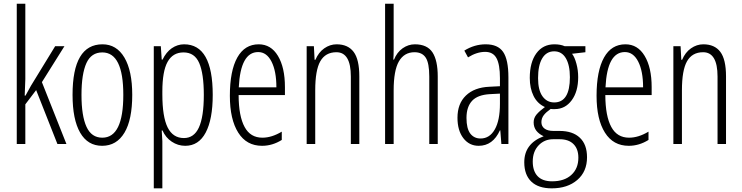

<svg xmlns="http://www.w3.org/2000/svg" viewBox="-20 -780 4021 1040"><path d="M118.2 -262.2 147.9 -315.9 278.8 -529.8H329.1L207 -335L339.8 0H291L175.8 -292L117.2 -214.8V0H70.8V-759.8H117.2V-351.1L113.8 -262.2Z M421.4 -266.1Q421.4 -151.9 448.7 -92.8Q475.6 -34.2 534.2 -34.2Q647.9 -34.2 647.9 -266.1Q647.9 -496.1 534.2 -496.1Q474.6 -496.1 448.2 -438.5Q421.4 -379.4 421.4 -266.1ZM696.3 -266.1Q696.3 -131.8 654.3 -61.5Q611.8 9.8 533.2 9.8Q455.1 9.8 414.1 -61.5Q373 -132.8 373 -266.1Q373 -540 535.2 -540Q611.3 -540 653.8 -468.3Q696.3 -396.5 696.3 -266.1Z M974.1 -496.1Q916 -496.1 887.7 -444.8Q859.4 -394 859.4 -284.2V-269Q859.4 -147 888.2 -89.4Q917 -32.2 976.1 -32.2Q1030.8 -32.2 1057.1 -88.9Q1084 -147 1084 -266.1Q1084 -380.9 1059.1 -438.5Q1034.2 -496.1 974.1 -496.1ZM983.4 9.8Q943.8 9.8 910.2 -12.7Q877 -34.7 860.4 -73.2H856L859.4 -15.1V240.2H813V-529.8H851.1L856 -457H860.4Q880.4 -498 910.2 -518.6Q941.4 -540 977.1 -540Q1132.3 -540 1132.3 -266.1Q1132.3 -133.8 1094.2 -62Q1056.2 9.8 983.4 9.8Z M1378.4 -498Q1282.7 -498 1273.4 -307.1H1477.1Q1477.1 -394.5 1450.7 -446.3Q1424.3 -498 1378.4 -498ZM1399.4 9.8Q1315.4 9.8 1270.5 -61.5Q1225.1 -133.3 1225.1 -261.2Q1225.1 -396.5 1265.6 -468.8Q1305.7 -540 1381.3 -540Q1447.8 -540 1485.4 -477.5Q1523.4 -414.6 1523.4 -308.1V-265.1H1272.5Q1272.9 -150.4 1305.2 -91.8Q1336.4 -34.2 1401.4 -34.2Q1451.7 -34.2 1506.3 -66.9V-22Q1455.6 9.8 1399.4 9.8Z M1880.4 0V-365.2Q1880.4 -497.1 1802.2 -497.1Q1742.7 -497.1 1714.8 -447.8Q1687.5 -399.4 1687.5 -291V0H1641.1V-529.8H1680.2L1684.1 -456.1H1688.5Q1705.6 -496.6 1736.3 -518.1Q1767.6 -540 1803.2 -540Q1864.7 -540 1895.5 -499Q1926.3 -458 1926.3 -366.2V0Z M2305.2 0V-365.2Q2305.2 -437.5 2286.6 -466.8Q2267.6 -497.1 2225.1 -497.1Q2169.4 -497.1 2140.6 -447.3Q2112.3 -397.9 2112.3 -290V0H2065.9V-759.8H2112.3V-513.2Q2112.3 -477.1 2110.4 -457H2114.3Q2129.9 -496.6 2161.1 -518.6Q2191.9 -540 2227.1 -540Q2293.9 -540 2322.8 -496.1Q2351.1 -452.6 2351.1 -365.2V0Z M2583 -29.8Q2632.3 -29.8 2660.2 -79.1Q2688 -127.9 2688 -217.8V-272.9L2632.8 -270Q2567.9 -266.1 2538.1 -234.9Q2506.8 -202.1 2506.8 -141.1Q2506.8 -84 2527.3 -56.6Q2547.9 -29.8 2583 -29.8ZM2695.8 0 2689.9 -74.2H2688Q2649.9 9.8 2572.8 9.8Q2521.5 9.8 2489.7 -31.7Q2458 -73.2 2458 -142.1Q2458 -218.3 2503.4 -262.2Q2549.3 -306.6 2630.9 -310.1L2688 -313V-356.9Q2688 -430.7 2669.4 -464.8Q2650.9 -499 2607.9 -499Q2562.5 -499 2515.1 -469.2L2495.1 -505.9Q2549.8 -540 2610.8 -540Q2676.8 -540 2705.1 -499Q2733.9 -457.5 2733.9 -360.8V0Z M2894.5 -356.9Q2894.5 -291.5 2918.5 -258.3Q2942.4 -225.1 2981.9 -225.1Q3066.9 -225.1 3066.9 -361.8Q3066.9 -427.7 3044.9 -464.8Q3022.9 -502 2981.9 -502Q2939.5 -502 2917 -463.9Q2894.5 -426.3 2894.5 -356.9ZM2865.7 95.2Q2865.7 146 2891.6 173.8Q2918 202.1 2970.7 202.1Q3036.6 202.1 3074.2 168Q3112.8 133.3 3112.8 74.2Q3112.8 26.9 3086.4 0.5Q3060.1 -25.9 3010.7 -25.9H2976.6Q2928.7 -25.9 2897 7.8Q2865.7 41 2865.7 95.2ZM3150.9 -529.8V-497.1L3078.6 -488.8Q3092.8 -470.7 3102.5 -434.1Q3111.8 -399.9 3111.8 -361.8Q3111.8 -284.2 3076.7 -236.8Q3041.5 -189 2984.9 -189H2973.1L2962.9 -189.9Q2937.5 -171.9 2925.8 -156.7Q2912.6 -139.6 2912.6 -118.2Q2912.6 -95.7 2930.2 -83Q2947.3 -70.8 2977.5 -70.8H3010.7Q3082 -70.8 3120.6 -34.2Q3159.7 2.4 3159.7 71.8Q3159.7 149.4 3106.9 194.8Q3054.2 240.2 2968.8 240.2Q2896.5 240.2 2858.4 204.1Q2819.8 167.5 2819.8 99.1Q2819.8 48.8 2845.2 14.2Q2871.6 -22 2924.8 -42Q2899.4 -53.7 2885.3 -71.8Q2870.6 -90.8 2870.6 -117.2Q2870.6 -141.1 2886.2 -159.7Q2902.8 -179.2 2931.6 -200.2Q2890.6 -218.8 2870.1 -260.3Q2849.6 -301.8 2849.6 -357.9Q2849.6 -442.4 2885.3 -491.2Q2920.9 -540 2982.9 -540Q3015.6 -540 3038.6 -529.8Z M3364.7 -498Q3269 -498 3259.8 -307.1H3463.4Q3463.4 -394.5 3437 -446.3Q3410.6 -498 3364.7 -498ZM3385.7 9.8Q3301.8 9.8 3256.8 -61.5Q3211.4 -133.3 3211.4 -261.2Q3211.4 -396.5 3252 -468.8Q3292 -540 3367.7 -540Q3434.1 -540 3471.7 -477.5Q3509.8 -414.6 3509.8 -308.1V-265.1H3258.8Q3259.3 -150.4 3291.5 -91.8Q3322.8 -34.2 3387.7 -34.2Q3438 -34.2 3492.7 -66.9V-22Q3441.9 9.8 3385.7 9.8Z M3866.7 0V-365.2Q3866.7 -497.1 3788.6 -497.1Q3729 -497.1 3701.2 -447.8Q3673.8 -399.4 3673.8 -291V0H3627.4V-529.8H3666.5L3670.4 -456.1H3674.8Q3691.9 -496.6 3722.7 -518.1Q3753.9 -540 3789.6 -540Q3851.1 -540 3881.8 -499Q3912.6 -458 3912.6 -366.2V0Z"/></svg>

Font: Germano
Style: Regular
Weight: 300
Width: 3
Foundry: Ascender Corporation
Version: Version 1.10; ttfautohint (v1.5)